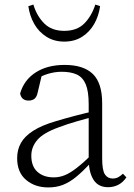

<svg xmlns="http://www.w3.org/2000/svg" viewBox="-20 -806 586 840"><path d="M191 14Q133 14 94 -19Q55 -52 55 -114Q55 -151 71.5 -180.5Q88 -210 125.5 -234Q163 -258 225 -276Q268 -289 312.5 -300.5Q357 -312 397 -321V-297Q357 -287 315.5 -275Q274 -263 237 -249Q170 -225 143.5 -194Q117 -163 117 -125Q117 -78 144 -54Q171 -30 215 -30Q240 -30 263.5 -39.5Q287 -49 316.5 -72Q346 -95 386 -134L392 -89H373Q341 -55 313 -32Q285 -9 256 2.5Q227 14 191 14ZM453 13Q411 13 390.5 -17.5Q370 -48 368 -102V-106V-350Q368 -407 355 -437.5Q342 -468 316 -480Q290 -492 250 -492Q220 -492 190 -483Q160 -474 128 -454L164 -482L145 -402Q141 -382 131 -374Q121 -366 105 -366Q74 -366 68 -397Q85 -456 136 -489Q187 -522 263 -522Q345 -522 386 -482.5Q427 -443 427 -354V-113Q427 -61 439 -43Q451 -25 473 -25Q486 -25 496 -30Q506 -35 518 -46L533 -30Q518 -8 497.5 2.5Q477 13 453 13ZM104 -779 126 -786Q141 -736 173.5 -703.5Q206 -671 261 -671Q317 -671 349 -703.5Q381 -736 397 -786L418 -779Q412 -736 392 -701Q372 -666 339 -645Q306 -624 261 -624Q217 -624 183.5 -645Q150 -666 130 -701Q110 -736 104 -779Z"/></svg>

Font: Noto Serif KR
Style: Regular
Weight: 200
Designer: Ryoko NISHIZUKA 西塚涼子 (kana & ideographs); Frank Grießhammer (Latin, Greek & Cyrillic); Wenlong ZHANG 张文龙 (bopomofo); San
Foundry: Adobe
Version: Version 2.001;hotconv 1.1.0;makeotfexe 2.6.0